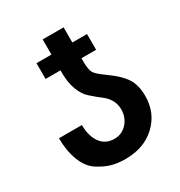

<svg xmlns="http://www.w3.org/2000/svg" viewBox="-175 -849 922 985"><g transform="rotate(-30 286.0 -357.0)"><path d="M286.1 -103Q331.5 -103 361.3 -136.5Q391.1 -169.9 391.1 -217.8Q391.1 -279.3 331.1 -321.8Q316.4 -332.5 280.8 -363.8Q252.9 -388.2 237.1 -431.2Q221.2 -474.1 221.2 -527.8V-545.9H132.8V-639.2H221.2V-729H345.2V-639.2H432.1V-545.9H345.2V-527.8Q345.2 -480.5 356 -460Q365.2 -442.4 412.1 -409.2Q480 -361.3 506.8 -318.8Q532.2 -278.8 532.2 -214.8Q532.2 -114.7 461.9 -48.8Q393.6 15.1 283.2 15.1Q234.4 15.1 198.5 3.9Q162.6 -7.3 126 -30.8Q84.5 -57.6 62.3 -115.7Q40 -173.8 40 -248H175.8Q175.8 -183.6 204.3 -143.3Q232.9 -103 286.1 -103Z"/></g></svg>

Font: Miedinger*
Style: Bold
Weight: 700
Version: Version 001.000